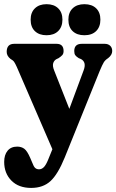

<svg xmlns="http://www.w3.org/2000/svg" viewBox="-31 -653 556 918"><path d="M199 111 219.5 60.5 49.5 -332.5Q41.5 -350 36.5 -357.2Q31.5 -364.5 19 -371.5Q1 -386 1 -405Q1 -443.5 37 -443.5H239.5Q273 -443.5 273 -409Q273 -396.5 266.8 -389.5Q260.5 -382.5 249 -375L238.5 -370Q227 -363.5 223.2 -350.2Q219.5 -337 228 -316L300.5 -132.5L369 -317Q383.5 -355.5 356.5 -370.5L345.5 -375Q333.5 -382.5 328.8 -389.2Q324 -396 324 -409Q324 -443.5 360 -443.5H469.5Q486 -443.5 495.8 -434.2Q505.5 -425 505.5 -409Q505.5 -390.5 486 -375Q472.5 -366.5 465.5 -355.5Q458.5 -344.5 445 -312L278.5 100Q246 180 210.5 212.8Q175 245.5 118 245.5Q58 245.5 23.5 210.5Q-11 175.5 -11 121Q-11 87.5 5.2 67.8Q21.5 48 51 48Q71 48 85 58.2Q99 68.5 113.5 102L123.5 125.5Q130 143.5 137.2 150Q144.5 156.5 155.5 156.5Q168.5 156.5 178.8 146Q189 135.5 199 111ZM191.5 -484.5Q156.5 -484.5 136 -504Q115.5 -523.5 115.5 -559Q115.5 -593.5 136 -613.2Q156.5 -633 191.5 -633Q227 -633 247.2 -613.2Q267.5 -593.5 267.5 -559Q267.5 -524.5 247.2 -504.5Q227 -484.5 191.5 -484.5ZM372.5 -484.5Q337 -484.5 316.5 -504Q296 -523.5 296 -559Q296 -593.5 316.5 -613.2Q337 -633 372.5 -633Q408.5 -633 428.8 -613.2Q449 -593.5 449 -559Q449 -524.5 428.8 -504.5Q408.5 -484.5 372.5 -484.5Z"/></svg>

Font: Fraunces 144pt S100
Style: Bold
Weight: 700
Version: Version 1.000; ttfautohint (v1.8.3)